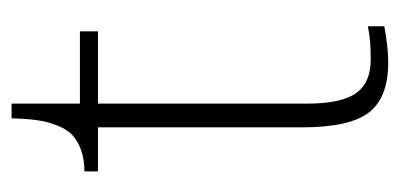

<svg xmlns="http://www.w3.org/2000/svg" viewBox="-204 -494 707 340"><g transform="rotate(-90 150.0 -323.5)"><path d="M210 10Q148 10 121.5 -24Q95 -58 95 -142V-504H17V-528Q38 -528 55 -534Q72 -540 83 -551Q94 -562 102 -586.5Q110 -611 111 -657H137V-536H265V-504H137V-134Q137 -73 155.5 -47Q174 -21 215 -21Q232 -21 245 -22Q258 -23 274 -26V3Q258 6 242 8Q226 10 210 10Z"/></g></svg>

Font: Noto Serif Thai ExtraLight
Style: Regular
Weight: 250
Version: Version 2.001